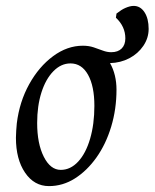

<svg xmlns="http://www.w3.org/2000/svg" viewBox="-20 -619 524 651"><path d="M146 12Q96 12 65 -33.5Q34 -79 34 -152Q34 -164 35 -176.5Q36 -189 37 -201Q46 -274 79 -333.5Q112 -393 160 -428.5Q208 -464 261 -464Q281 -464 297.5 -458.5Q314 -453 328.5 -447.5Q343 -442 357 -442Q380 -442 392.5 -454.5Q405 -467 405 -489Q405 -529 373 -559L375 -573Q384 -580 391 -584.5Q398 -589 405 -592Q421 -599 433 -599Q456 -599 470 -577.5Q484 -556 484 -521Q484 -490 466 -463.5Q448 -437 418.5 -421.5Q389 -406 353 -405Q364 -386 369.5 -363Q375 -340 375 -315Q375 -249 357 -189.5Q339 -130 307 -85Q275 -40 234 -14Q193 12 146 12ZM186 -43Q219 -43 245 -71Q271 -99 285.5 -148.5Q300 -198 300 -260Q300 -327 278.5 -365.5Q257 -404 219 -404Q187 -404 161 -377.5Q135 -351 120.5 -305.5Q106 -260 106 -202Q106 -132 128.5 -87.5Q151 -43 186 -43Z"/></svg>

Font: Alegreya
Style: Italic
Weight: 400
Italic angle: -7°
Designer: Juan Pablo del Peral
Foundry: Huerta Tipografica
Version: Version 2.009